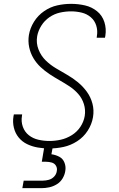

<svg xmlns="http://www.w3.org/2000/svg" viewBox="-20 -763 616 997"><path d="M236 8Q273 8 310 0Q347 -8 380.5 -29.5Q414 -51 435.5 -84.5Q457 -118 463 -155Q469 -191 460 -225Q451 -259 431 -286.5Q411 -314 385 -335.5Q359 -357 329.5 -374Q300 -391 270.5 -408.5Q241 -426 217 -449.5Q193 -473 180 -506Q167 -539 173 -575Q178 -603 194.5 -629.5Q211 -656 236.5 -673.5Q262 -691 291 -697.5Q320 -704 349 -704Q377 -704 404 -697.5Q431 -691 451.5 -673.5Q472 -656 480 -629.5Q488 -603 483 -575Q482 -571 482 -567H525Q526 -572 527 -577Q533 -614 522 -648.5Q511 -683 483.5 -705Q456 -727 421 -735Q386 -743 349 -743Q313 -743 277 -735Q241 -727 209 -705Q177 -683 156.5 -650Q136 -617 130 -581Q125 -549 131.5 -518Q138 -487 153.5 -461Q169 -435 191 -414.5Q213 -394 238 -377.5Q263 -361 289.5 -346Q316 -331 341 -314.5Q366 -298 386 -275.5Q406 -253 415.5 -223Q425 -193 420 -161Q415 -131 397.5 -104.5Q380 -78 352.5 -61Q325 -44 295.5 -37.5Q266 -31 236 -31Q207 -31 179 -37.5Q151 -44 129.5 -61Q108 -78 98.5 -105Q89 -132 94 -161Q95 -165 95 -169H52Q51 -164 50 -159Q45 -129 52 -100Q59 -71 77 -49Q95 -27 121 -14.5Q147 -2 176.5 3Q206 8 236 8ZM96 214H196Q216 214 236.5 209.5Q257 205 275.5 193.5Q294 182 305 163.5Q316 145 319 125Q323 103 315 82Q307 61 288 51Q269 41 247 38L254 0H210L197 77H219Q234 77 248.5 81Q263 85 270.5 97.5Q278 110 275 125Q273 141 261.5 153.5Q250 166 234 170.5Q218 175 203 175H103Z"/></svg>

Font: Iosevka Sparkle XLtObl
Style: Regular
Weight: 200
Italic angle: -9°
Designer: Belleve Invis
Foundry: Belleve Invis
Version: Version 4.5.0; ttfautohint (v1.8.3)